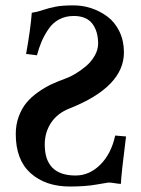

<svg xmlns="http://www.w3.org/2000/svg" viewBox="-20 -678 519 708"><path d="M97.2 -630.9Q92.8 -571.3 76.2 -479L116.2 -474.1Q124 -502.9 133.5 -525.1Q143.1 -547.4 158.7 -570.6Q174.3 -593.8 198 -606.4Q221.7 -619.1 252 -619.1Q298.3 -619.1 320.1 -591.1Q341.8 -563 341.8 -517.1Q341.8 -494.6 329.1 -472.4Q316.4 -450.2 296.9 -433.8Q277.3 -417.5 258.1 -406Q238.8 -394.5 221.2 -388.2Q192.9 -377.9 169.7 -367.2Q146.5 -356.4 120.8 -338.4Q95.2 -320.3 77.9 -299.6Q60.5 -278.8 49.3 -248.8Q38.1 -218.8 38.1 -184.1Q38.1 -88.4 93 -39.3Q147.9 9.8 237.8 9.8Q295.9 9.8 336.4 2.4Q377 -4.9 379.9 -4.9Q390.1 -4.9 403.8 -2.4Q417.5 0 425.8 0Q427.2 -37.6 444.8 -174.8L404.8 -178.2Q390.1 -110.8 349.9 -70.8Q309.6 -30.8 258.8 -30.8Q145 -30.8 145 -145Q145 -189.9 168.2 -225.1Q191.4 -260.3 235.8 -277.8Q437 -357.4 437 -484.9Q437 -527.8 420.2 -562.3Q403.3 -596.7 376 -616.9Q348.6 -637.2 316.7 -647.7Q284.7 -658.2 251 -658.2Q210 -658.2 184.8 -653.3Q159.7 -648.4 138.4 -641.1Q117.2 -633.8 97.2 -630.9Z"/></svg>

Font: Linux Libertine G
Style: Semibold
Weight: 600
Designer: Philipp H. Poll
Foundry: Philipp H. Poll
Version: Version 5.1.1